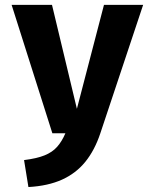

<svg xmlns="http://www.w3.org/2000/svg" viewBox="-20 -551 640 794"><path d="M572 -531 395 0Q371.5 70.5 332.8 118.2Q294 166 236.2 192Q178.5 218 97.5 222.5L79.5 111Q132 104.5 164.2 91.5Q196.5 78.5 216.2 56.2Q236 34 250.5 0H196.5L28 -531H195L298 -101L410 -531Z"/></svg>

Font: Fira Code Light
Style: Bold
Weight: 700
Monospace: yes
Version: Version 5.002